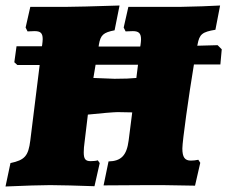

<svg xmlns="http://www.w3.org/2000/svg" viewBox="-37 -672 825 697"><path d="M763 -438 768 -493 753 -508 679 -506C680 -508 680 -509 680 -510C687 -548 697 -556 745 -564L762 -652C731 -650 670 -648 615 -647H429L412 -572L419 -558C425 -558 437 -559 445 -559C466 -559 475 -552 475 -529C475 -523 474 -516 473 -508L472 -503C455 -503 438 -503 422 -503H321L322 -510C328 -545 338 -554 379 -562L397 -652C301 -649 230 -647 199 -647H73L56 -572L63 -558L88 -559C109 -559 118 -553 118 -530C118 -524 117 -517 116 -508L115 -504H23L15 -446L26 -436H107L73 -162C66 -106 53 -91 1 -80L-17 5C52 2 113 0 145 0C174 0 254 2 306 4L325 -80L318 -90C313 -88 301 -87 292 -87C273 -87 267 -95 267 -119C267 -129 268 -143 270 -156L282 -256C329 -261 378 -265 390 -265L443 -264L430 -162C423 -108 403 -87 357 -86L339 1C390 1 470 0 503 0H552C621 1 653 2 671 2L690 -81C688 -85 685 -88 683 -92C674 -90 664 -89 656 -89C634 -89 625 -101 625 -133C625 -159 648 -324 667 -438ZM458 -389C437 -387 416 -386 379 -386L302 -389L310 -437H396H464Z"/></svg>

Font: Alegreya SC Black
Style: Italic
Weight: 900
Italic angle: -7°
Designer: Juan Pablo del Peral
Foundry: Huerta Tipografica
Version: Version 2.007;PS 002.007;hotconv 1.0.88;makeotf.lib2.5.64775